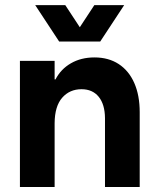

<svg xmlns="http://www.w3.org/2000/svg" viewBox="-20 -747 637 767"><path d="M59.6 -503.9H198.2V-429.7H201.7Q222.7 -470.7 263.2 -494.1Q303.7 -517.6 357.4 -517.6Q413.6 -517.6 454.1 -491.2Q494.6 -464.8 516.4 -415.5Q538.1 -366.2 538.1 -298.8V0H399.4V-275.4Q398.9 -330.1 374.3 -360.4Q349.6 -390.6 305.7 -390.6Q258.3 -390.6 228.5 -356.7Q198.7 -322.8 198.2 -254.9V0H59.6ZM240.7 -726.6 298.8 -638.2 356.9 -726.6H476.1L380.4 -581.1H216.3L120.6 -726.6Z"/></svg>

Font: Wanted Sans
Style: Bold
Weight: 700
Designer: Original Design by Kil Hyung-jin and Kang Hanbin, Wanted Lab, Inc; Hangeul from Source Han Sans by Jang Soo-young and Ka
Foundry: Wanted Lab, Inc.
Version: Version 1.000